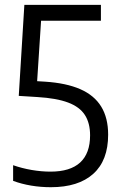

<svg xmlns="http://www.w3.org/2000/svg" viewBox="-20 -760 487 789"><path d="M188.8 9.3Q147.4 9.3 108 2.7Q68.7 -3.9 33.9 -16.7V-81.1Q70.3 -68.4 110.3 -61.5Q150.4 -54.7 187.5 -54.7Q268.6 -54.7 309.4 -92.2Q350.2 -129.8 350.2 -203.7Q350.2 -254.3 328.8 -287.5Q307.4 -320.7 259.9 -338.6Q212.3 -356.5 133.9 -361.2L57.1 -366L80.1 -740H394.7V-674.8H116.7L151 -708.6L130.5 -394L88.3 -429.1L165.1 -424.4Q252.1 -418.8 309.8 -393.6Q367.5 -368.3 395.9 -321.9Q424.4 -275.5 424.4 -206.5Q424.4 -100.6 363.3 -45.7Q302.3 9.3 188.8 9.3Z"/></svg>

Font: Encode Sans Condensed Thin
Style: Regular
Weight: 100
Width: 3
Designer: Multiple Designers
Foundry: Impallari Type
Version: Version 3.002